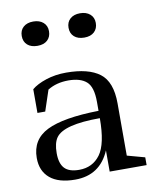

<svg xmlns="http://www.w3.org/2000/svg" viewBox="-85 -824 752 901"><g transform="rotate(-10 291.0 -373.5)"><path d="M542 0H366V-101Q319 9 201 9Q122 9 81 -25.5Q40 -60 40 -122Q40 -210 117.5 -248.5Q195 -287 364 -290V-333Q364 -404 335 -429.5Q306 -455 249 -455Q192 -455 150 -429L117 -330H80V-443Q105 -464 149 -478.5Q193 -493 245 -493Q351 -493 404.5 -452.5Q458 -412 458 -309V-60L542 -37ZM227 -33Q291 -33 327.5 -82.5Q364 -132 364 -255Q192 -255 154 -202Q136 -177 136 -128Q136 -79 157.5 -56Q179 -33 227 -33ZM70 -698Q70 -725 87.5 -740.5Q105 -756 134.5 -756Q164 -756 182 -740.5Q200 -725 200 -698.5Q200 -672 183 -656Q166 -640 135.5 -640Q105 -640 87.5 -655.5Q70 -671 70 -698ZM293 -698Q293 -725 310.5 -740.5Q328 -756 357.5 -756Q387 -756 405 -740.5Q423 -725 423 -698.5Q423 -672 406 -656Q389 -640 358.5 -640Q328 -640 310.5 -655.5Q293 -671 293 -698Z"/></g></svg>

Font: Ledger
Style: Regular
Weight: 400
Designer: Denis Masharov
Foundry: Denis Masharov
Version: 1.001